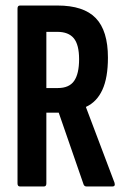

<svg xmlns="http://www.w3.org/2000/svg" viewBox="-20 -675 450 695"><path d="M52.4 0Q43.4 0 43.4 -10.9V-644.1Q43.4 -655 52.4 -655H188.1Q282.8 -655 326.7 -609.4Q370.7 -563.9 370.7 -466.5Q370.7 -393.4 350.5 -349.7Q330.4 -306 291.6 -288.3L291.2 -286.9L394.6 -13.3Q398.2 0 387.2 0H293.3Q285.6 0 282.6 -7.2L192.6 -267.1H147.8V-10.9Q147.8 0 138.8 0ZM147.8 -356.3H189.3Q230.3 -356.3 248.3 -382.1Q266.3 -408 266.3 -460.7Q266.3 -513.2 247.1 -536.5Q227.9 -559.7 187.5 -559.7H147.8Z"/></svg>

Font: Sofia Sans Extra Condensed
Style: Regular
Weight: 400
Designer: Botio Nikoltchev, Ani Petrova
Foundry: lettersoup
Version: Version 4.101